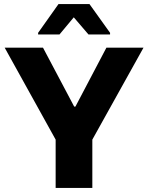

<svg xmlns="http://www.w3.org/2000/svg" viewBox="-20 -922 728 942"><path d="M253 0V-237L3 -688H191L344 -399H350L502 -688H684L433 -237V0ZM167 -753V-761L267 -902H419L520 -761V-753H414L342 -837L272 -753Z"/></svg>

Font: Saira SemiExpanded
Style: Bold
Weight: 700
Width: 6
Designer: Hector Gatti with collaboration of the Omnibus-Type team
Foundry: Omnibus-Type
Version: Version 1.101